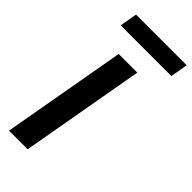

<svg xmlns="http://www.w3.org/2000/svg" viewBox="-285 -967 1020 1020"><g transform="rotate(45 225.0 -456.5)"><path d="M28 0 152 -700H292L168 0ZM52 -815 69 -913H450L433 -815Z"/></g></svg>

Font: DM Sans 9pt ExtraBold
Style: Italic
Weight: 800
Italic angle: -10°
Version: Version 4.004;gftools[0.9.30]